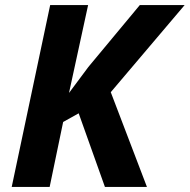

<svg xmlns="http://www.w3.org/2000/svg" viewBox="-20 -734 745 754"><path d="M26 0H175L228 -255L289 -289L392 0H557L415 -372L705 -714H529L327 -471L251 -369L326 -714H177Z"/></svg>

Font: BC Sans
Style: Bold Italic
Weight: 700
Italic angle: -12°
Designer: Monotype Design Team
Province of B.C.
Foundry: Monotype Imaging Inc.
Version: Version 2.000;GOOG;noto-source:20170915:90ef993387c0